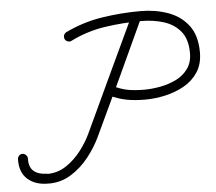

<svg xmlns="http://www.w3.org/2000/svg" viewBox="-62 -608 760 674"><g transform="rotate(-5 317.5 -270.5)"><path d="M456 -533Q410 -433 363.5 -333Q317 -233 270 -134Q253 -97 225.5 -62Q198 -27 161.5 -4.5Q125 18 81 17Q81 17 81 17Q81 17 81 17Q81 17 81 17Q81 17 81 17Q36 17 9 -7Q-18 -31 -17 -77Q-17 -84 -12 -89.5Q-7 -95 0 -95Q7 -95 12.5 -89.5Q18 -84 18 -77Q17 -46 34 -32Q51 -18 81 -18Q81 -18 81 -17.5Q81 -17 81 -17Q81 -17 81 -17Q81 -17 81 -17Q118 -17 148.5 -37.5Q179 -58 202 -88.5Q225 -119 238 -148Q285 -248 331.5 -348Q378 -448 425 -547Q428 -554 434.5 -556.5Q441 -559 448 -556Q454 -553 456.5 -546Q459 -539 456 -533ZM183 -483Q180 -490 182 -496.5Q184 -503 191 -507Q253 -537 320.5 -547.5Q388 -558 456 -558Q509 -558 553.5 -542Q598 -526 625 -490.5Q652 -455 652 -396Q652 -354 633 -325.5Q614 -297 583.5 -280Q553 -263 517 -255Q481 -247 446 -247Q410 -247 381 -252.5Q352 -258 320 -273Q314 -276 311.5 -283Q309 -290 312 -297Q315 -303 322 -305.5Q329 -308 336 -305Q364 -291 389 -286.5Q414 -282 446 -282Q473 -282 502.5 -287.5Q532 -293 558 -305.5Q584 -318 600.5 -340.5Q617 -363 617 -396Q617 -445 594.5 -472.5Q572 -500 535.5 -511.5Q499 -523 456 -523Q392 -523 328 -513.5Q264 -504 206 -475Q200 -472 193 -474.5Q186 -477 183 -483Z"/></g></svg>

Font: FRB American Cursive Guidelines Arrows
Style: Italic
Weight: 400
Italic angle: -25°
Version: Version 2.0;Modular Font Editor K font №1